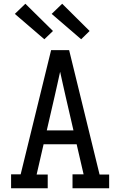

<svg xmlns="http://www.w3.org/2000/svg" viewBox="-20 -1002 640 1022"><path d="M234 0H39V-74H90L252 -735H348L510 -73H561V0H366V-74H425L388 -234H212L175 -73H234ZM229 -308H371L329 -490Q322 -522 314.5 -554.5Q307 -587 300 -620Q293 -587 285.5 -554.5Q278 -522 271 -490ZM412 -793 255 -928 311 -982 457 -837ZM216 -793 59 -928 115 -982 262 -837Z"/></svg>

Font: Iosevka Etoile
Style: Regular
Weight: 400
Designer: Belleve Invis
Foundry: Belleve Invis
Version: Version 33.2.4